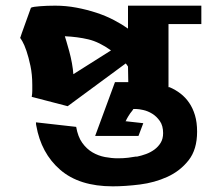

<svg xmlns="http://www.w3.org/2000/svg" viewBox="-20 -577 731 678"><path d="M575 -269H579Q600 -260 617.5 -246.5Q635 -233 648 -214Q661 -195 668.5 -170Q676 -145 676 -112Q676 -49 646 -11Q616 27 571 47.5Q526 68 474 74.5Q422 81 378 81Q260 81 192.5 22.5Q125 -36 108 -134Q107 -137 107 -145L249 -129Q255 -94 270.5 -72.5Q286 -51 306.5 -39Q327 -27 350.5 -22.5Q374 -18 396 -18Q416 -18 432.5 -20Q449 -22 459 -24H464Q479 -27 495.5 -33Q512 -39 525.5 -49Q539 -59 547.5 -73Q556 -87 556 -107Q556 -133 544.5 -149.5Q533 -166 517.5 -175.5Q502 -185 486 -188.5Q470 -192 462 -192H451L447 -186Q440 -178 432.5 -165.5Q425 -153 425 -151L423 -149L486 -142L469 -97H316L386 -287H433L432 -342Q430 -345 428 -348Q426 -351 424 -353L219 -202L92 -235Q94 -246 94 -256.5Q94 -267 94 -277Q94 -314 87.5 -344.5Q81 -375 73.5 -397Q66 -419 59 -431Q52 -443 51 -443L52 -445Q53 -447 54 -451Q55 -455 57 -460L89 -549L92 -551Q97 -553 121 -555Q145 -557 175 -557Q213 -557 250 -550Q287 -543 320.5 -532Q354 -521 382.5 -506Q411 -491 432 -476V-557H691V-492H575ZM372 -399Q330 -429 292 -438Q254 -447 209 -449Q210 -446 214.5 -431Q219 -416 224.5 -396Q230 -376 234 -354Q238 -332 239 -315Z"/></svg>

Font: Shorif Bongobondhu ANSI V1
Style: Regular
Weight: 400
Designer: Shorif Uddin Shishir, Shorif art & Design, e-mail : shorifart@gmail.com, facebook : Shorif2001
Foundry: Lipighor Font Foundry
Version: Designed by Shorif Uddin Shishir | Developed by Niladri Shek